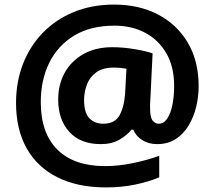

<svg xmlns="http://www.w3.org/2000/svg" viewBox="-20 -734 937 838"><path d="M847 -358Q847 -312 836 -267Q825 -222 802.5 -185Q780 -148 746 -126.5Q712 -105 666 -105Q629 -105 601 -122.5Q573 -140 562 -168H554Q534 -143 500.5 -124Q467 -105 420 -105Q331 -105 282.5 -158.5Q234 -212 234 -299Q234 -366 263 -417.5Q292 -469 345 -498.5Q398 -528 470 -528Q517 -528 567.5 -519.5Q618 -511 646 -501L636 -296Q635 -286 635 -275.5Q635 -265 635 -262Q635 -221 646.5 -207.5Q658 -194 672 -194Q695 -194 710 -216.5Q725 -239 732.5 -276.5Q740 -314 740 -359Q740 -443 706 -501.5Q672 -560 613.5 -591Q555 -622 480 -622Q375 -622 303.5 -578.5Q232 -535 195 -460Q158 -385 158 -288Q158 -153 230.5 -81Q303 -9 439 -9Q497 -9 560 -22Q623 -35 675 -54V40Q627 60 568 72Q509 84 443 84Q319 84 231 40Q143 -4 96.5 -86.5Q50 -169 50 -285Q50 -376 80 -454Q110 -532 166.5 -590.5Q223 -649 302 -681.5Q381 -714 479 -714Q586 -714 669 -671Q752 -628 799.5 -548Q847 -468 847 -358ZM347 -297Q347 -242 370 -218Q393 -194 431 -194Q481 -194 501.5 -230.5Q522 -267 526 -326L532 -434Q521 -436 507 -437.5Q493 -439 476 -439Q429 -439 400.5 -418.5Q372 -398 359.5 -365.5Q347 -333 347 -297Z"/></svg>

Font: Noto Sans Ol Chiki
Style: Bold
Weight: 700
Designer: Monotype Design Team, Lewis McGuffie
Foundry: Monotype Imaging Inc.
Version: Version 2.003; ttfautohint (v1.8.4.7-5d5b)